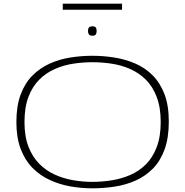

<svg xmlns="http://www.w3.org/2000/svg" viewBox="-20 -1013 1006 1043"><path d="M482 -25Q534 -25 587 -33.5Q640 -42 687.5 -62.5Q735 -83 772 -119.5Q809 -156 831 -213Q853 -270 853 -350Q853 -430 831 -487Q809 -544 772 -580.5Q735 -617 687.5 -638Q640 -659 587 -667Q534 -675 482 -675Q430 -675 377.5 -667Q325 -659 277.5 -638Q230 -617 193 -580Q156 -543 134.5 -486.5Q113 -430 113 -350Q113 -272 134.5 -216.5Q156 -161 193 -123.5Q230 -86 277.5 -64.5Q325 -43 377.5 -34Q430 -25 482 -25ZM482 10Q421 10 362 -0.5Q303 -11 250 -35.5Q197 -60 156.5 -101Q116 -142 92.5 -203.5Q69 -265 69 -350Q69 -437 92 -499Q115 -561 155.5 -602Q196 -643 249 -667Q302 -691 361.5 -700.5Q421 -710 482 -710Q542 -710 601.5 -700.5Q661 -691 714.5 -668Q768 -645 809 -604Q850 -563 873.5 -501.5Q897 -440 897 -353Q897 -264 874 -201Q851 -138 810.5 -97Q770 -56 717.5 -32.5Q665 -9 604.5 0.5Q544 10 482 10ZM482 -819Q468 -819 463 -826Q458 -833 458 -844Q458 -857 463 -863.5Q468 -870 482 -870Q496 -870 500.5 -863.5Q505 -857 505 -844Q505 -833 500.5 -826Q496 -819 482 -819ZM321 -960V-993H643V-960Z"/></svg>

Font: Georama Expanded ExtraLight
Style: Regular
Weight: 250
Width: 7
Designer: Jean-Baptiste Levee
Foundry: Production Type
Version: Version 1.001